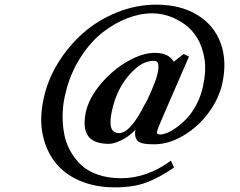

<svg xmlns="http://www.w3.org/2000/svg" viewBox="-20 -641 1028 821"><path d="M651.9 -319.8Q659.2 -346.2 657 -363.5Q654.8 -380.9 638.2 -380.9Q593.8 -380.9 554.2 -342.8Q552.2 -341.3 543 -332Q479.5 -267.1 458 -164.1Q454.1 -144.5 452.9 -129.6Q451.7 -114.7 454.1 -100.8Q456.5 -86.9 465.8 -79.3Q475.1 -71.8 491.2 -71.8Q495.1 -71.8 498 -73.2Q541.5 -81.1 598.1 -192.9Q608.4 -207.5 628.7 -255.6Q648.9 -303.7 651.9 -319.8ZM651.9 -80.1Q649.9 -71.3 653.6 -68.6Q657.2 -65.9 666 -65.9Q677.2 -65.9 695.6 -73.2Q713.9 -80.6 736.8 -97.4Q759.8 -114.3 781.2 -137.5Q802.7 -160.6 821.3 -196.3Q839.8 -231.9 848.1 -272.9Q862.8 -339.4 854.2 -390.4Q845.7 -441.4 823.7 -478Q801.8 -514.6 768.3 -538.1Q734.9 -561.5 700.2 -572.8Q665.5 -584 630.9 -584Q578.6 -584 524.2 -563Q469.7 -542 419.9 -503.2Q370.1 -464.4 329.1 -402.8Q288.1 -341.3 266.1 -266.1Q264.6 -259.8 261.5 -247.1Q258.3 -234.4 256.8 -228Q248.5 -189.9 247.8 -150.6Q247.1 -111.3 253.9 -71.8Q260.7 -32.2 279.3 2.2Q297.9 36.6 325.9 63.5Q354 90.3 398.2 105.7Q442.4 121.1 498 121.1Q608.9 121.1 710.9 45.9L724.1 75.2Q663.1 117.7 607.2 138.9Q551.3 160.2 471.2 160.2Q388.7 160.2 323 132.6Q257.3 105 217.3 54.9Q177.2 4.9 162.6 -65.4Q147.9 -135.7 167 -221.2Q183.6 -298.8 227.8 -371.1Q272 -443.4 334.5 -498.8Q397 -554.2 479.2 -587.6Q561.5 -621.1 647.9 -621.1Q752 -621.1 823.7 -577.1Q895.5 -533.2 923.3 -457.3Q951.2 -381.3 931.2 -287.1Q916.5 -218.3 870.8 -157.5Q825.2 -96.7 762.7 -60.3Q700.2 -23.9 638.2 -23.9Q580.1 -23.9 567.9 -39.1Q559.6 -50.8 558.1 -61Q556.2 -73.7 559.1 -85.9Q531.7 -57.1 499.3 -41.5Q466.8 -25.9 446.8 -25.9Q386.2 -25.9 360.8 -54.2Q332.5 -86.4 346.2 -158.2Q358.9 -219.7 409.7 -280.5Q460.4 -341.3 524.7 -378.2Q588.9 -415 642.1 -415Q701.2 -415 723.1 -377L765.1 -410.2L788.1 -398.9L678.2 -146Q653.3 -88.9 651.9 -80.1Z"/></svg>

Font: Common Serif
Style: Bold Italic
Weight: 700
Italic angle: -12°
Designer: Philipp H. Poll, Khaled Hosny
Foundry: Stefan Peev, Context Ltd.
Version: Version 1.026